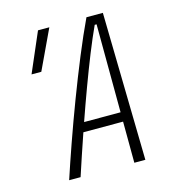

<svg xmlns="http://www.w3.org/2000/svg" viewBox="-104 -783 795 871"><g transform="rotate(-15 293.0 -347.0)"><path d="M167.5 0H113.8Q137.2 -71.3 168.7 -160.9Q200.2 -250.5 236.3 -345.9Q272.5 -441.4 309.6 -531.5Q346.7 -621.6 380.9 -693.8H458L471.7 0H419.9L418.9 -193.4H232.4Q213.9 -139.6 197.3 -90.1Q180.7 -40.5 167.5 0ZM247.6 -237.3H418.9L417 -650.9H408.2Q383.8 -598.1 356.4 -530Q329.1 -461.9 301.3 -386.7Q273.4 -311.5 247.6 -237.3ZM73.2 -507.8 153.3 -693.4H206.5L119.1 -507.8Z"/></g></svg>

Font: Cascadia Code NF ExtraLight
Style: Italic
Weight: 200
Italic angle: -10°
Monospace: yes
Designer: Aaron Bell
Foundry: Saja Typeworks
Version: Version 2404.023; ttfautohint (v1.8.4)